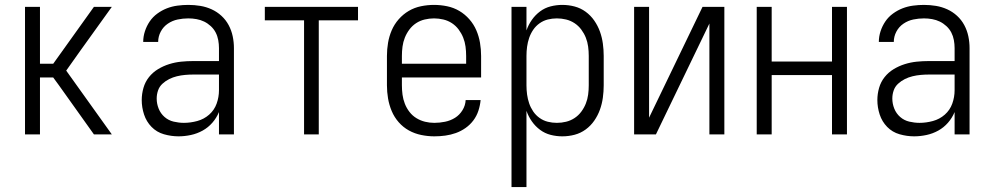

<svg xmlns="http://www.w3.org/2000/svg" viewBox="-20 -548 4040 783"><path d="M82 0V-520H143V-288H197L363 -520H436L306 -339L250 -260L436 0H363L219 -202L197 -232H143V0Z M708 8Q678 8 648.5 -0.5Q619 -9 598 -30.5Q577 -52 567.5 -81Q558 -110 558 -140Q558 -165 565 -189.5Q572 -214 587.5 -233.5Q603 -253 624.5 -266Q646 -279 670 -286.5Q694 -294 718.5 -296.5Q743 -299 768 -299H873V-352Q873 -368 870 -384.5Q867 -401 859.5 -415.5Q852 -430 839.5 -441.5Q827 -453 812.5 -460Q798 -467 781.5 -470Q765 -473 748 -473Q726 -473 704.5 -468.5Q683 -464 664.5 -451.5Q646 -439 635.5 -419Q625 -399 625 -377H564Q564 -399 571 -420.5Q578 -442 590.5 -460.5Q603 -479 621.5 -492.5Q640 -506 660.5 -514Q681 -522 703.5 -525Q726 -528 748 -528Q773 -528 797 -524Q821 -520 843 -510Q865 -500 883 -483.5Q901 -467 912.5 -445.5Q924 -424 929 -400Q934 -376 934 -352V0H873V-91Q863 -67 846 -47.5Q829 -28 806.5 -15.5Q784 -3 758.5 2.5Q733 8 708 8ZM730 -47Q757 -47 784.5 -54.5Q812 -62 833 -80.5Q854 -99 863.5 -125.5Q873 -152 873 -180V-244H768Q752 -244 735 -242.5Q718 -241 701.5 -237Q685 -233 670 -225.5Q655 -218 642.5 -206.5Q630 -195 624.5 -179Q619 -163 619 -146Q619 -125 627 -105Q635 -85 651 -71Q667 -57 688 -52Q709 -47 730 -47Z M1220 0V-465H1060V-520H1440V-465H1280V0Z M1751 8Q1725 8 1698 2.5Q1671 -3 1647.5 -16Q1624 -29 1606 -49.5Q1588 -70 1577.5 -95Q1567 -120 1562.5 -146.5Q1558 -173 1558 -200V-320Q1558 -347 1562.5 -373.5Q1567 -400 1577.5 -424.5Q1588 -449 1606 -469.5Q1624 -490 1647 -503.5Q1670 -517 1696.5 -522.5Q1723 -528 1750 -528Q1777 -528 1803.5 -522.5Q1830 -517 1853 -503.5Q1876 -490 1894 -469.5Q1912 -449 1922.5 -424.5Q1933 -400 1937.5 -373.5Q1942 -347 1942 -320V-232H1619V-200Q1619 -181 1621.5 -162Q1624 -143 1631 -125Q1638 -107 1650 -91.5Q1662 -76 1678.5 -66Q1695 -56 1713.5 -51.5Q1732 -47 1751 -47Q1773 -47 1795 -51.5Q1817 -56 1835.5 -67.5Q1854 -79 1866 -98.5Q1878 -118 1879 -140H1940Q1938 -118 1931 -96.5Q1924 -75 1910.5 -57Q1897 -39 1878.5 -26Q1860 -13 1839 -5.5Q1818 2 1796 5Q1774 8 1751 8ZM1619 -288H1881V-320Q1881 -339 1878.5 -358Q1876 -377 1869 -394.5Q1862 -412 1850.5 -427.5Q1839 -443 1823 -453.5Q1807 -464 1788 -468.5Q1769 -473 1750 -473Q1731 -473 1712 -468.5Q1693 -464 1677 -453.5Q1661 -443 1649.5 -427.5Q1638 -412 1631 -394.5Q1624 -377 1621.5 -358Q1619 -339 1619 -320Z M2066 215V-520H2127V-424Q2135 -447 2149 -467Q2163 -487 2182.5 -501.5Q2202 -516 2225.5 -522Q2249 -528 2273 -528Q2299 -528 2323.5 -521.5Q2348 -515 2368.5 -500Q2389 -485 2403.5 -464Q2418 -443 2426.5 -419.5Q2435 -396 2438.5 -370.5Q2442 -345 2442 -320V-200Q2442 -175 2438.5 -149.5Q2435 -124 2426.5 -100.5Q2418 -77 2403.5 -56Q2389 -35 2368.5 -20Q2348 -5 2323.5 1.5Q2299 8 2273 8Q2249 8 2225.5 2Q2202 -4 2182.5 -18.5Q2163 -33 2149 -53Q2135 -73 2127 -96V215ZM2251 -47Q2270 -47 2288.5 -51.5Q2307 -56 2323 -66.5Q2339 -77 2350.5 -92.5Q2362 -108 2369 -125.5Q2376 -143 2378.5 -162Q2381 -181 2381 -200V-320Q2381 -339 2378.5 -358Q2376 -377 2369 -394.5Q2362 -412 2350.5 -427.5Q2339 -443 2323 -453.5Q2307 -464 2288.5 -468.5Q2270 -473 2251 -473Q2232 -473 2214 -468.5Q2196 -464 2180.5 -453Q2165 -442 2154.5 -426.5Q2144 -411 2138 -393.5Q2132 -376 2129.5 -357.5Q2127 -339 2127 -320V-200Q2127 -181 2129.5 -162.5Q2132 -144 2138 -126.5Q2144 -109 2154.5 -93.5Q2165 -78 2180.5 -67Q2196 -56 2214 -51.5Q2232 -47 2251 -47Z M2566 0V-520H2627V-68L2845 -520H2934V0H2873V-452L2655 0Z M3066 0V-520H3127V-297H3373V-520H3434V0H3373V-242H3127V0Z M3708 8Q3678 8 3648.5 -0.5Q3619 -9 3598 -30.5Q3577 -52 3567.5 -81Q3558 -110 3558 -140Q3558 -165 3565 -189.5Q3572 -214 3587.5 -233.5Q3603 -253 3624.5 -266Q3646 -279 3670 -286.5Q3694 -294 3718.5 -296.5Q3743 -299 3768 -299H3873V-352Q3873 -368 3870 -384.5Q3867 -401 3859.5 -415.5Q3852 -430 3839.5 -441.5Q3827 -453 3812.5 -460Q3798 -467 3781.5 -470Q3765 -473 3748 -473Q3726 -473 3704.5 -468.5Q3683 -464 3664.5 -451.5Q3646 -439 3635.5 -419Q3625 -399 3625 -377H3564Q3564 -399 3571 -420.5Q3578 -442 3590.5 -460.5Q3603 -479 3621.5 -492.5Q3640 -506 3660.5 -514Q3681 -522 3703.5 -525Q3726 -528 3748 -528Q3773 -528 3797 -524Q3821 -520 3843 -510Q3865 -500 3883 -483.5Q3901 -467 3912.5 -445.5Q3924 -424 3929 -400Q3934 -376 3934 -352V0H3873V-91Q3863 -67 3846 -47.5Q3829 -28 3806.5 -15.5Q3784 -3 3758.5 2.5Q3733 8 3708 8ZM3730 -47Q3757 -47 3784.5 -54.5Q3812 -62 3833 -80.5Q3854 -99 3863.5 -125.5Q3873 -152 3873 -180V-244H3768Q3752 -244 3735 -242.5Q3718 -241 3701.5 -237Q3685 -233 3670 -225.5Q3655 -218 3642.5 -206.5Q3630 -195 3624.5 -179Q3619 -163 3619 -146Q3619 -125 3627 -105Q3635 -85 3651 -71Q3667 -57 3688 -52Q3709 -47 3730 -47Z"/></svg>

Font: Iosevka Curly Light
Style: Regular
Weight: 300
Monospace: yes
Designer: Belleve Invis
Foundry: Belleve Invis
Version: Version 22.1.2; ttfautohint (v1.8.4)